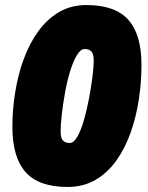

<svg xmlns="http://www.w3.org/2000/svg" viewBox="-20 -730 586 760"><path d="M247 10Q133 10 81 -49Q29 -108 29 -228Q29 -295 40 -364Q51 -433 73.5 -495Q96 -557 131 -605.5Q166 -654 213.5 -682Q261 -710 322 -710Q436 -710 488 -651.5Q540 -593 540 -473Q540 -405 529.5 -336Q519 -267 497 -205Q475 -143 440.5 -94.5Q406 -46 358 -18Q310 10 247 10ZM256 -164Q272 -164 286.5 -189.5Q301 -215 312.5 -255.5Q324 -296 332.5 -341Q341 -386 346 -426Q351 -466 351 -490Q351 -517 341.5 -526.5Q332 -536 315 -536Q299 -536 284 -511Q269 -486 257 -446Q245 -406 237 -361Q229 -316 224.5 -276Q220 -236 220 -211Q220 -183 229.5 -173.5Q239 -164 256 -164Z"/></svg>

Font: Georama Semi Condensed Black
Style: Italic
Weight: 900
Width: 4
Italic angle: -9°
Designer: Jean-Baptiste Levee
Foundry: Production Type
Version: Version 1.000